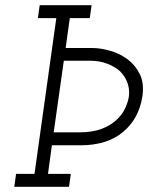

<svg xmlns="http://www.w3.org/2000/svg" viewBox="-20 -720 571 740"><path d="M42 -50 35 0H246L253 -50H165L180 -160H290Q393 -160 454.5 -211.5Q516 -263 529 -350Q536 -400 518.5 -435Q501 -470 471 -492Q441 -514 404 -524.5Q367 -535 335 -535H233L249 -650H326L333 -700H133L126 -650H197L113 -50ZM187 -210 226 -486H327Q363 -486 392 -475Q421 -464 442 -446Q462 -426 471 -401.5Q480 -377 477 -350Q474 -328 462.5 -303Q451 -278 429 -258Q407 -237 372 -223.5Q337 -210 286 -210Z"/></svg>

Font: Josefin Slab Medium
Style: Italic
Weight: 500
Italic angle: -12°
Version: Version 2.000